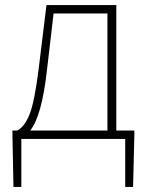

<svg xmlns="http://www.w3.org/2000/svg" viewBox="-20 -547 581 756"><path d="M403 -33V-494H191L165 -272Q145 -91 99 -33ZM438 -33H509V-13L504 189H473V0H64V189H33L29 -13V-33H48Q77 -48 96.5 -97Q116 -146 132 -274L163 -527H438Z"/></svg>

Font: Noto Sans Korean Thin
Style: Regular
Weight: 250
Designer: Ryoko NISHIZUKA  (kana & ideographs); Paul D. Hunt (Latin, Greek & Cyrillic); Wenlong ZHANG  (bopomofo); Sandoll Communi
Foundry: Adobe Systems Incorporated
Version: Version 1.0001;PS 1;hotconv 1.0.78;makeotf.lib2.5.61930